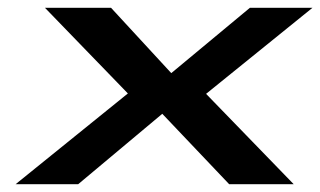

<svg xmlns="http://www.w3.org/2000/svg" viewBox="-20 -471 819 491"><path d="M418 -284 264 -451H95L307 -232L20 0H180L395 -180L566 0H731L507 -231L779 -451H619Z"/></svg>

Font: Charger
Style: HemiRT
Weight: 900
Designer: Jasper
Foundry: Cannot Into Space Fonts
Version: Version 0.99